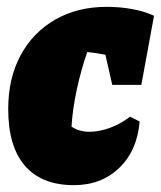

<svg xmlns="http://www.w3.org/2000/svg" viewBox="-20 -527 470 561"><path d="M196 14Q102 14 53 -42.5Q4 -99 4 -208Q4 -298 40 -365Q76 -432 141 -469.5Q206 -507 292 -507Q330 -507 366 -500.5Q402 -494 430 -481L393 -279H308L288 -367Q263 -372 235 -375Q217 -324 204.5 -266Q192 -208 189 -157Q211 -142 242 -142Q269 -142 300 -153Q331 -164 360 -186L388 -172Q381 -87 328.5 -36.5Q276 14 196 14Z"/></svg>

Font: Piazzolla Black
Style: Italic
Weight: 900
Italic angle: -11.3°
Designer: Juan Pablo del Peral
Foundry: Huerta Tipografica
Version: Version 1.330